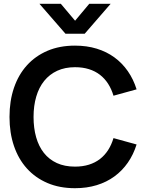

<svg xmlns="http://www.w3.org/2000/svg" viewBox="-20 -975 778 1010"><path d="M300 -955 375 -866 449.5 -955H562L425.5 -797.5H324.5L187.5 -955ZM374.5 15Q293.5 15 229.8 -12.2Q166 -39.5 121.5 -88.8Q77 -138 53.5 -207Q30 -276 30 -360Q30 -444 53.5 -513Q77 -582 121.5 -631.2Q166 -680.5 229.8 -707.8Q293.5 -735 374.5 -735Q436.5 -735 488.8 -719Q541 -703 582 -673Q623 -643 652.5 -600.5Q682 -558 698.5 -505L577 -471.5Q566.5 -506.5 548.8 -534.2Q531 -562 505.8 -581.5Q480.5 -601 447.8 -611.2Q415 -621.5 374.5 -621.5Q322 -621.5 281.2 -602.8Q240.5 -584 212.8 -549.8Q185 -515.5 170.8 -467.2Q156.5 -419 156.5 -360Q156.5 -301 170.2 -252.8Q184 -204.5 211.2 -170.2Q238.5 -136 279.2 -117.2Q320 -98.5 374.5 -98.5Q415 -98.5 447.8 -108.8Q480.5 -119 505.8 -138.5Q531 -158 548.8 -185.8Q566.5 -213.5 577 -248.5L698.5 -215Q682 -162 652.5 -119.5Q623 -77 582 -47Q541 -17 488.8 -1Q436.5 15 374.5 15Z"/></svg>

Font: Vela Sans Bd
Style: Bold
Weight: 700
Designer: Principal design: Mikhail Sharanda - project Manrope.
Design modification: Ravid Balaliev
Foundry: Mikhail Sharanda
Version: Version 1.001